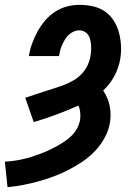

<svg xmlns="http://www.w3.org/2000/svg" viewBox="-27 -763 547 791"><path d="M4 8 -7 -97Q11 -98 29.5 -100.5Q48 -103 66 -107Q84 -111 101.5 -116.5Q119 -122 136.5 -128.5Q154 -135 171.5 -143Q189 -151 205.5 -160Q222 -169 238.5 -180Q255 -191 268.5 -204.5Q282 -218 291 -235Q300 -252 303 -270Q305 -285 303.5 -300Q302 -315 296 -328Q251 -308 205 -291Q159 -274 112 -260L77 -360Q97 -367 117 -373.5Q137 -380 157 -386.5Q177 -393 197.5 -399.5Q218 -406 237.5 -413.5Q257 -421 276 -432Q295 -443 310 -459Q325 -475 334 -494.5Q343 -514 346 -534Q348 -545 348.5 -556.5Q349 -568 348 -579Q347 -590 344.5 -600.5Q342 -611 336 -619.5Q330 -628 320.5 -633Q311 -638 300 -638Q288 -638 276.5 -633Q265 -628 256 -619.5Q247 -611 240.5 -600Q234 -589 229 -578Q224 -567 221 -555.5Q218 -544 216 -532H92Q96 -558 105 -583Q114 -608 127 -632Q140 -656 158 -677.5Q176 -699 199 -714Q222 -729 248 -736Q274 -743 300 -743Q329 -743 356 -737Q383 -731 405 -716Q427 -701 441.5 -678Q456 -655 463 -629Q470 -603 471.5 -575Q473 -547 468 -518Q462 -483 444 -449.5Q426 -416 398 -390Q407 -377 414 -361Q421 -345 424.5 -328.5Q428 -312 428.5 -294Q429 -276 426 -258Q421 -227 405 -197Q389 -167 365.5 -142Q342 -117 314 -98Q286 -79 256 -63.5Q226 -48 195 -36.5Q164 -25 132 -16Q100 -7 68 -1Q36 5 4 8Z"/></svg>

Font: Iosevka Slab Extrabold
Style: Italic
Weight: 800
Italic angle: -9°
Monospace: yes
Designer: Belleve Invis
Foundry: Belleve Invis
Version: Version 11.1.0; ttfautohint (v1.8.3)